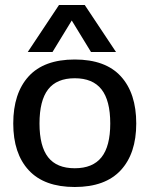

<svg xmlns="http://www.w3.org/2000/svg" viewBox="-20 -733 598 768"><path d="M216 -713H319L444 -525H344L267 -651L190 -525H91ZM33 -239Q33 -360 94.5 -427.5Q156 -495 279 -495Q402 -495 463.5 -427.5Q525 -360 525 -239Q525 -119 463 -52Q401 15 279 15Q157 15 95 -52Q33 -119 33 -239ZM421 -239Q421 -331 386 -375.5Q351 -420 279 -420Q207 -420 172.5 -375.5Q138 -331 138 -239Q138 -148 172.5 -104Q207 -60 279 -60Q351 -60 386 -104Q421 -148 421 -239Z"/></svg>

Font: Pridi
Style: Regular
Weight: 400
Designer: Katatrad Team
Foundry: CadsonDemak
Version: Version 1.001